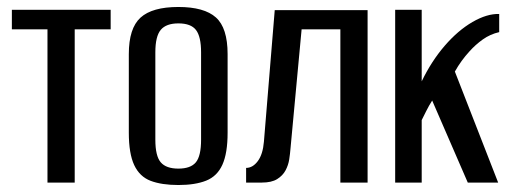

<svg xmlns="http://www.w3.org/2000/svg" viewBox="-20 -523 1476 550"><path d="M116 0V-439H14V-495H297V-439H194V0Z M491 7Q443 7 411.5 -5Q380 -17 364.5 -50Q349 -83 349 -143V-368Q349 -442 382.5 -472.5Q416 -503 491 -503Q565 -503 598.5 -473Q632 -443 632 -368V-143Q632 -84 617 -51Q602 -18 570.5 -5.5Q539 7 491 7ZM491 -40Q526 -40 541 -58Q556 -76 556 -123V-373Q556 -418 541.5 -437Q527 -456 491 -456Q456 -456 440.5 -437.5Q425 -419 425 -373V-123Q425 -76 440.5 -58Q456 -40 491 -40Z M685 0V-42Q704 -42 718.5 -61.5Q733 -81 736 -117L767 -494H1033V0H955V-439H844L812 -96Q811 -83 808.5 -66.5Q806 -50 798 -35Q790 -20 774 -10Q758 0 730 0Z M1112 0V-495H1188V-290Q1216 -348 1254 -392Q1292 -436 1333.5 -460Q1375 -484 1410 -483V-431Q1384 -425 1363 -410Q1342 -395 1325 -376Q1313 -363 1302.5 -348.5Q1292 -334 1283 -318L1407 0H1320L1218 -235Q1209 -221 1200.5 -204Q1192 -187 1188 -179V0Z"/></svg>

Font: Alumni Sans Medium
Style: Regular
Weight: 500
Designer: Robert E. Leuschke
Foundry: Robert E. Leuschke
Version: Version 1.018